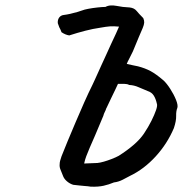

<svg xmlns="http://www.w3.org/2000/svg" viewBox="-20 -680 687 721"><path d="M321 21Q309 19 298.5 18.5Q288 18 278 16.5Q268 15 255 14Q242 10 231 0.5Q220 -9 216 -21Q211 -34 207 -43.5Q203 -53 204 -63Q204 -70 206 -77Q208 -84 211 -93Q219 -114 233 -147.5Q247 -181 263.5 -220Q280 -259 296.5 -296Q313 -333 327 -361Q331 -370 337 -382.5Q343 -395 349 -409Q355 -423 360.5 -434.5Q366 -446 369 -453Q372 -459 380 -477Q388 -495 397.5 -515.5Q407 -536 415.5 -554Q424 -572 427 -580Q407 -582 393 -581Q379 -580 357 -576Q329 -572 300 -564.5Q271 -557 240 -547Q226 -549 211 -559Q207 -570 204.5 -574Q202 -578 201 -582Q200 -586 197 -593Q196 -606 202.5 -614.5Q209 -623 221 -624Q230 -625 243.5 -628Q257 -631 270.5 -635Q284 -639 289 -641Q296 -644 312 -647Q328 -650 346.5 -652Q365 -654 376 -654Q385 -659 396 -659.5Q407 -660 417 -658Q441 -653 467 -652Q484 -650 492.5 -639.5Q501 -629 518 -612Q522 -603 521.5 -595Q521 -587 516 -575Q511 -563 502 -542.5Q493 -522 479 -487Q471 -470 465 -459Q459 -448 456 -440Q468 -437 478.5 -435Q489 -433 498 -431Q525 -424 545.5 -413Q566 -402 594 -378Q606 -367 619.5 -346Q633 -325 641 -305Q649 -285 646 -275Q641 -263 641.5 -244.5Q642 -226 633 -199Q608 -140 564.5 -92.5Q521 -45 469 -20Q456 -13 440.5 -5Q425 3 408 5Q389 13 369 17.5Q349 22 321 21ZM346 -68Q356 -69 370 -73Q384 -77 399.5 -83Q415 -89 426 -95Q459 -116 483 -137Q507 -158 521 -179Q537 -203 548.5 -226Q560 -249 566 -266.5Q572 -284 569 -291Q565 -309 557.5 -321Q550 -333 535 -338Q517 -345 500.5 -352.5Q484 -360 465 -361Q458 -365 447.5 -365Q437 -365 423 -365Q420 -358 412.5 -342.5Q405 -327 397 -310.5Q389 -294 384 -283Q379 -272 379 -273Q377 -266 373.5 -259.5Q370 -253 368 -245Q350 -201 337.5 -172.5Q325 -144 317 -125.5Q309 -107 304 -93.5Q299 -80 296 -66Z"/></svg>

Font: Caveat SemiBold
Style: Regular
Weight: 600
Designer: Pablo Impallari
Foundry: Pablo Impallari
Version: Version 2.000